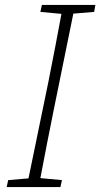

<svg xmlns="http://www.w3.org/2000/svg" viewBox="-20 -755 405 775"><path d="M143 -707 149 -735H365L360 -707L276 -700L197 -312Q169 -174 143 -36L230 -28L224 0H7L13 -28L95 -35L175 -423Q189 -492 202 -561Q215 -630 228 -699Z"/></svg>

Font: Source Serif Pro Light
Style: Italic
Weight: 300
Italic angle: -12°
Designer: Frank Grießhammer
Foundry: Adobe Systems Incorporated
Version: Version 3.001;hotconv 1.0.111;makeotfexe 2.5.65597